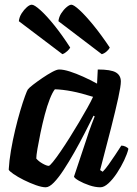

<svg xmlns="http://www.w3.org/2000/svg" viewBox="-20 -795 580 815"><path d="M174 0Q158 0 132.5 -9Q107 -18 81 -31Q55 -44 37 -56.5Q19 -69 17 -75Q19 -112 26.5 -156Q34 -200 44.5 -244Q55 -288 66 -325Q77 -362 86 -386.5Q95 -411 98 -415Q103 -422 120.5 -435.5Q138 -449 160 -464Q182 -479 201.5 -489.5Q221 -500 231 -500Q250 -500 276.5 -491.5Q303 -483 333 -469.5Q363 -456 392 -440L395 -500Q451 -500 472 -487.5Q493 -475 493 -449Q493 -430 482 -379.5Q471 -329 451.5 -252Q432 -175 405 -73L416 -66Q427 -77 441 -96.5Q455 -116 469.5 -138Q484 -160 495 -177Q504 -177 513.5 -172.5Q523 -168 525 -163Q520 -142 507 -114.5Q494 -87 476.5 -60.5Q459 -34 440.5 -17Q422 0 406 0Q384 0 359 -8.5Q334 -17 315.5 -27.5Q297 -38 294 -45L346 -201Q352 -220 357.5 -236Q363 -252 369 -267.5Q375 -283 382 -301L377 -304Q360 -270 339 -229Q318 -188 295 -147.5Q272 -107 250 -73.5Q228 -40 208.5 -20Q189 0 174 0ZM187 -91Q191 -91 204.5 -107.5Q218 -124 236.5 -151Q255 -178 275.5 -210.5Q296 -243 315.5 -276Q335 -309 351 -337.5Q367 -366 375 -384Q324 -400 285 -407.5Q246 -415 213 -416Q203 -404 191.5 -375Q180 -346 170 -308Q160 -270 152 -231.5Q144 -193 139 -163.5Q134 -134 134 -122Q144 -110 161 -100.5Q178 -91 187 -91ZM412 -565 228 -705Q230 -723 240 -738.5Q250 -754 262.5 -764.5Q275 -775 283 -775Q293 -775 318 -752Q343 -729 376.5 -688Q410 -647 446 -593Q443 -586 433 -577Q423 -568 412 -565ZM245 -565 60 -705Q62 -723 72 -738.5Q82 -754 94 -764.5Q106 -775 115 -775Q126 -775 152 -751.5Q178 -728 211 -687Q244 -646 278 -593Q275 -587 265.5 -578Q256 -569 245 -565Z"/></svg>

Font: Texturina Medium 12pt
Style: Bold Italic
Weight: 700
Italic angle: -11°
Version: Version 1.002